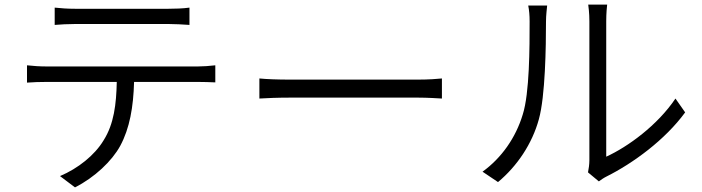

<svg xmlns="http://www.w3.org/2000/svg" viewBox="-20 -768 3040 832"><path d="M710 -664C738 -664 772 -662 801 -660V-735C773 -731 737 -730 710 -730H305C273 -730 245 -732 217 -735V-660C242 -662 273 -664 306 -664ZM183 -480C152 -480 124 -482 97 -485V-410C125 -412 152 -413 183 -413H486C484 -317 474 -231 429 -160C390 -95 318 -38 240 -5L305 44C390 1 465 -70 501 -136C542 -212 558 -304 561 -413H837C861 -413 891 -412 913 -411V-485C889 -482 858 -480 837 -480Z M1104 -341C1134 -343 1184 -345 1239 -345H1790C1835 -345 1875 -342 1895 -341V-428C1874 -426 1840 -423 1789 -423H1239C1182 -423 1133 -425 1104 -428Z M2138 21C2221 -48 2286 -145 2315 -251C2343 -351 2346 -566 2346 -675C2346 -703 2350 -731 2351 -744H2269C2273 -724 2275 -702 2275 -675C2275 -565 2275 -364 2245 -271C2215 -172 2154 -84 2071 -24ZM2575 18C2585 11 2594 4 2608 -3C2724 -61 2862 -162 2949 -281L2907 -341C2829 -225 2701 -132 2607 -89V-676C2607 -712 2610 -739 2611 -748H2529C2530 -739 2534 -713 2534 -676V-74C2534 -55 2531 -36 2528 -21Z"/></svg>

Font: Genne Gothic Normal
Style: Regular
Weight: 350
Designer: Ryoko NISHIZUKA (kana & ideographs); Paul D. Hunt (Latin, Greek & Cyrillic); Wenlong ZHANG (bopomofo); Sandoll Communica
Foundry: Adobe Systems Incorporated
Version: Version 1.004;PS 1.004;hotconv 16.6.51;makeotf.lib2.5.65220